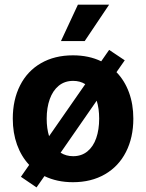

<svg xmlns="http://www.w3.org/2000/svg" viewBox="-20 -775 630 829"><path d="M70.3 -11.7 106 -63Q71.8 -99.6 53.5 -150.4Q35.2 -201.2 35.2 -262.7Q35.2 -344.2 66.7 -406.2Q98.1 -468.3 157 -502.2Q215.8 -536.1 294.9 -536.1Q363.8 -536.1 417 -510.3L451.2 -559.6L518.6 -514.6L482.9 -463.4Q518.1 -427.2 536.9 -376Q555.7 -324.7 555.7 -262.7Q555.7 -181.2 523.9 -118.9Q492.2 -56.6 433.1 -22.5Q374 11.7 294.9 11.7Q226.1 11.7 171.9 -14.6L137.7 34.2ZM408.2 -262.7Q408.2 -306.6 397.5 -340.3L241.7 -115.7Q265.1 -100.6 295.9 -100.6Q332 -100.6 357.4 -121.3Q382.8 -142.1 395.5 -178.7Q408.2 -215.3 408.2 -262.7ZM191.9 -187 348.1 -411.6Q325.7 -425.8 295.9 -425.8Q259.3 -425.8 233.6 -404.8Q208 -383.8 194.8 -346.9Q181.6 -310.1 181.6 -262.7Q181.6 -220.2 191.9 -187ZM316.4 -754.9H451.2L345.7 -597.7H243.2Z"/></svg>

Font: Pretendard JP
Style: Bold
Weight: 700
Designer: Base glyphs from Inter by Rasmus Andersson; Hangeul glyphs from Noto Sans CJK(Source Han Sans) by Jang Soo-young and Kan
Foundry: Kil Hyung-jin
Version: Version 1.309